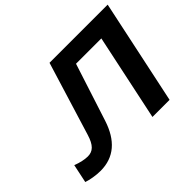

<svg xmlns="http://www.w3.org/2000/svg" viewBox="-140 -909 1158 1158"><g transform="rotate(-45 439.0 -330.5)"><path d="M382 -670 238 -201C217 -131 189 -107 146 -107C122 -107 86 -114 51 -128L26 -9C55 1 100 9 139 9C255 9 331 -59 372 -185L491 -553H707L590 0H736L878 -670Z"/></g></svg>

Font: LT Wave Bold
Style: Italic
Weight: 700
Designer: Daniel Lyons
Version: Version 2.5 (Glyphs App)